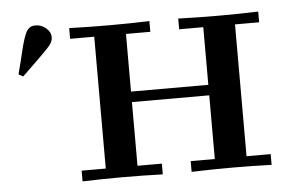

<svg xmlns="http://www.w3.org/2000/svg" viewBox="-50 -783 1293 856"><g transform="rotate(-5 596.0 -355.5)"><path d="M43 -500Q49 -523 56 -550.5Q63 -578 66.5 -593.5Q70 -609 75 -627.5Q80 -646 83.5 -656Q87 -666 91.5 -677Q96 -688 100 -693Q104 -698 110 -703Q116 -708 123 -709.5Q130 -711 139 -711Q163 -711 184 -693.5Q205 -676 205 -652Q205 -634 190.5 -616Q176 -598 121 -545Q86 -511 63 -489ZM286 0V-48H394V-638H286V-686Q378 -683 469 -683Q556 -683 645 -686V-638H536V-380H882V-638H774V-686Q866 -683 957 -683Q1044 -683 1132 -686V-638H1024V-48H1132V0Q1044 -3 957 -3Q866 -3 774 0V-48H882V-333H536V-48H645V0Q554 -3 462 -3Q374 -3 286 0Z"/></g></svg>

Font: CMU Serif
Style: Bold
Weight: 700
Version: Version 0.7.0